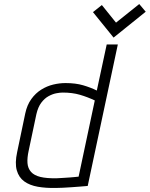

<svg xmlns="http://www.w3.org/2000/svg" viewBox="-20 -920 741 950"><path d="M701 -862 669 -900 554 -808 484 -895 440 -860 542 -734ZM414 0 563 -700H508L459 -472Q429 -487 391.5 -498Q354 -509 304 -509Q274 -509 243 -501.5Q212 -494 184 -476.5Q156 -459 135 -430Q114 -401 105 -359L65 -168Q53 -113 63 -77.5Q73 -42 100 -22.5Q127 -3 167 4Q207 11 256 10Q270 10 290 9Q310 8 332 6.5Q354 5 372.5 3.5Q391 2 403 1Q415 0 414 0ZM449 -423 369 -46Q369 -46 364 -45.5Q359 -45 349.5 -44Q340 -43 326.5 -42Q313 -41 296.5 -40Q280 -39 261 -38Q211 -37 180 -44.5Q149 -52 133.5 -69.5Q118 -87 116 -113Q114 -139 122 -175L160 -355Q168 -390 184 -411.5Q200 -433 220 -444Q240 -455 258.5 -458.5Q277 -462 290 -462Q338 -462 375.5 -451Q413 -440 449 -423Z"/></svg>

Font: Advent Pro
Style: Italic
Weight: 400
Italic angle: -12°
Designer: VivaRado, Andreas Kalpakidis
Foundry: VivaRado, Andreas Kalpakidis
Version: Version 3.000